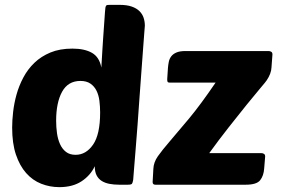

<svg xmlns="http://www.w3.org/2000/svg" viewBox="-20 -760 1159 790"><path d="M224 10Q185 10 149.5 -4Q114 -18 87.5 -48Q61 -78 45.5 -124Q30 -170 30 -235Q30 -264 34 -299.5Q38 -335 48 -371Q58 -407 76 -441Q94 -475 121.5 -501.5Q149 -528 187.5 -544Q226 -560 278 -560Q328 -560 358.5 -542.5Q389 -525 397 -482Q399 -521 401 -550Q403 -579 404.5 -604Q406 -629 408 -654Q410 -679 412 -711Q413 -733 417 -737Q419 -739 422 -739.5Q425 -740 433 -740H472Q502 -740 522 -733Q542 -726 554 -714Q566 -702 571 -686.5Q576 -671 576 -654Q576 -654 574 -629Q572 -604 569 -562.5Q566 -521 562 -468Q558 -415 554 -358.5Q550 -302 546 -246.5Q542 -191 538 -144.5Q534 -98 531.5 -64.5Q529 -31 528 -20Q526 -8 523 -4Q520 0 506 0H470Q449 0 430.5 -3.5Q412 -7 398.5 -15.5Q385 -24 377.5 -38.5Q370 -53 370 -76Q352 -38 315.5 -14Q279 10 224 10ZM311 -427Q260 -427 235.5 -382.5Q211 -338 211 -263Q211 -237 214.5 -212Q218 -187 227 -167Q236 -147 251.5 -135Q267 -123 291 -123Q334 -123 363 -165Q392 -207 392 -297Q392 -322 389 -345.5Q386 -369 377 -387Q368 -405 352 -416Q336 -427 311 -427ZM619 0Q608 0 608 -11L611 -65Q612 -92 629.5 -117Q647 -142 679 -179Q711 -216 758 -272.5Q805 -329 867 -420H679Q671 -420 669.5 -423.5Q668 -427 668 -434L671 -480Q672 -493 674.5 -505.5Q677 -518 684.5 -528Q692 -538 706 -544Q720 -550 743 -550H1085Q1091 -550 1096 -547Q1101 -544 1101 -536L1097 -482Q1096 -457 1077 -429Q1074 -424 1051 -397Q1028 -370 994.5 -328.5Q961 -287 920.5 -235.5Q880 -184 841 -130H1055Q1061 -130 1066 -127Q1071 -124 1071 -116L1067 -67Q1065 -37 1050.5 -18.5Q1036 0 991 0Z"/></svg>

Font: PoetsenOne
Style: Regular
Weight: 400
Designer: Rodrigo Fuenzalida, Pablo Impallari
Foundry: Pablo Impallari, Rodrigo Fuenzalida
Version: Version 1.000; ttfautohint (v0.8) -G 200 -r 50